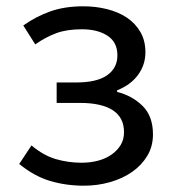

<svg xmlns="http://www.w3.org/2000/svg" viewBox="-20 -577 550 610"><path d="M247 13Q190 13 139.5 -2Q89 -17 41 -56L80 -115Q118 -83 157.5 -71.5Q197 -60 239 -60Q267 -60 291.5 -66.5Q316 -73 334.5 -86Q353 -99 363.5 -116.5Q374 -134 374 -157Q374 -204 338 -227Q302 -250 235 -250H160V-315H222Q288 -315 320.5 -338Q353 -361 353 -401Q353 -443 321.5 -463.5Q290 -484 240 -484Q192 -484 158.5 -471.5Q125 -459 92 -436L54 -496Q93 -524 139 -540.5Q185 -557 245 -557Q284 -557 320 -548Q356 -539 383 -521Q410 -503 426 -475.5Q442 -448 442 -411Q442 -371 418.5 -339Q395 -307 352 -290V-285Q400 -273 433 -240.5Q466 -208 466 -150Q466 -112 448 -82Q430 -52 400 -31Q370 -10 330 1.5Q290 13 247 13Z"/></svg>

Font: SpoqaHanSansJP-Regular
Style: Regular
Weight: 400
Designer: [Source Han Sans]
Ryoko NISHIZUKA  (kana & ideographs); Paul D. Hunt (Latin, Greek & Cyrillic); Wenlong ZHANG  (bopomofo
Foundry: Spoqa (http://bi.spoqa.com)
Version: Version 1.002.20150607